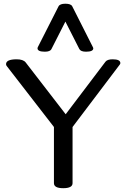

<svg xmlns="http://www.w3.org/2000/svg" viewBox="-20 -990 673 1022"><path d="M316.4 11.7Q267.1 11.7 267.1 -15.1V-314L16.1 -638.2Q12.2 -642.6 12.2 -648.4Q12.2 -674.3 68.8 -674.3Q103.5 -674.3 116.7 -657.7L329.6 -381.8L541.5 -661.6Q551.3 -674.3 579.6 -674.3Q620.6 -674.3 620.6 -654.3Q620.6 -649.9 617.7 -646.5L366.2 -314V-15.1Q366.2 11.7 316.4 11.7ZM476.6 -732.9Q476.6 -714.8 438 -714.8Q409.7 -714.8 402.3 -729L328.1 -875L253.9 -729Q247.1 -714.8 218.8 -714.8Q179.7 -714.8 179.7 -732.9Q179.7 -736.3 180.7 -737.8L291.5 -956.1Q298.8 -970.2 328.1 -970.2Q357.9 -970.2 364.7 -956.1L475.1 -737.8Q476.6 -734.9 476.6 -732.9Z"/></svg>

Font: Gayathri
Style: Bold
Weight: 700
Designer: Binoy Dominic <binoy.domenic@gmail.com>
Foundry: SMC
Version: Version 1.000